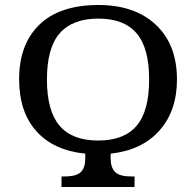

<svg xmlns="http://www.w3.org/2000/svg" viewBox="-20 -745 782 765"><path d="M319.8 -132.8Q193.8 -145.5 125 -222.2Q56.2 -298.8 56.2 -429.2Q56.2 -568.8 137.2 -647Q218.3 -725.1 372.1 -725.1Q517.1 -725.1 601.1 -646.2Q685.1 -567.4 685.1 -428.2Q685.1 -303.7 615.5 -225.1Q545.9 -146.5 420.9 -132.8V-113.8Q420.9 -78.1 438.2 -60.1Q455.6 -42 502.9 -42H516.1V0H225.1V-42H237.8Q284.7 -42 302.2 -59.6Q319.8 -77.1 319.8 -113.8ZM371.1 -185.1Q474.1 -185.1 524.2 -243.7Q574.2 -302.2 574.2 -428.2Q574.2 -554.2 524.2 -612.5Q474.1 -670.9 372.1 -670.9Q269.5 -670.9 218.3 -612.8Q167 -554.7 167 -428.2Q167 -303.2 217.3 -244.1Q267.6 -185.1 371.1 -185.1Z"/></svg>

Font: Droid Serif
Style: Regular
Weight: 400
Designer: Monotype Design team
Foundry: Monotype Imaging Inc.
Version: Version 1.03